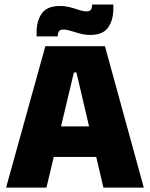

<svg xmlns="http://www.w3.org/2000/svg" viewBox="-20 -848 678 868"><path d="M190 0H7.5L185 -639H454.5L630 0H447.5L325.5 -520.5H314ZM461.5 -138.5H175V-276.5H461.5ZM387 -690Q369 -690 352.2 -693.8Q335.5 -697.5 320.5 -702.2Q305.5 -707 292 -710.8Q278.5 -714.5 267 -714.5Q252.5 -714.5 247 -707Q241.5 -699.5 241 -684V-683.5H145.5V-703Q145.5 -754 169.2 -787.5Q193 -821 252 -821Q271 -821 287.8 -817.2Q304.5 -813.5 319 -808.8Q333.5 -804 346.5 -800.2Q359.5 -796.5 371 -796.5Q385.5 -796.5 390.8 -804Q396 -811.5 396.5 -827V-827.5H492.5V-810.5Q492.5 -757.5 469 -723.8Q445.5 -690 387 -690Z"/></svg>

Font: Anek Devanagari ExtraBold
Style: Regular
Weight: 800
Designer: Kailash Malviya (Devanagari) & Yesha Goshar (Latin)
Foundry: Ek Type
Version: Version 1.003